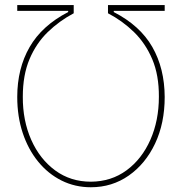

<svg xmlns="http://www.w3.org/2000/svg" viewBox="-20 -748 735 777"><path d="M49.8 -355.5Q49.8 -470.7 99.9 -557.6Q149.9 -644.5 255.9 -699.2V-704.1H49.8V-727.5H278.3V-694.3Q220.2 -663.6 173.3 -618.2Q126.5 -572.8 99.4 -508.5Q72.3 -444.3 72.3 -356.4Q71.8 -260.3 106.4 -182.1Q141.1 -104 203.4 -58.3Q265.6 -12.7 347.7 -12.7Q430.2 -13.2 492.2 -58.8Q554.2 -104.5 588.6 -182.4Q623 -260.3 623 -356.4Q623.5 -443.8 596.2 -508.3Q568.8 -572.8 522 -618.4Q475.1 -664.1 417 -694.3V-727.5H646.5V-704.1H440.4V-699.2Q546.9 -644.5 596.4 -557.9Q646 -471.2 646.5 -355.5Q646.5 -249.5 607.7 -167.2Q568.8 -85 501.2 -37.6Q433.6 9.8 347.7 9.8Q283.7 9.8 229.2 -17.3Q174.8 -44.4 134.5 -93.8Q94.2 -143.1 72 -209.7Q49.8 -276.4 49.8 -355.5Z"/></svg>

Font: Inter 28pt Thin
Style: Regular
Weight: 250
Designer: Rasmus Andersson
Foundry: rsms
Version: Version 4.001;git-66647c0bb